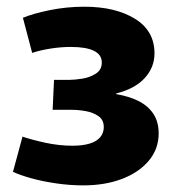

<svg xmlns="http://www.w3.org/2000/svg" viewBox="-20 -552 537 580"><path d="M231.5 8Q190.2 8 148.6 1.8Q107 -4.3 73 -13.9Q39 -23.5 19.2 -33L48 -139.3Q74.8 -130 116.5 -120.9Q158.2 -111.8 199 -111.8Q229.7 -111.8 250.6 -118.2Q271.5 -124.5 282.5 -137.2Q293.5 -150 293.5 -168.2Q293.5 -189.8 277.6 -201Q261.7 -212.2 239.2 -216.3Q216.7 -220.3 195.8 -220.3H139L143.2 -310.8H190.8Q205.7 -310.8 228.5 -314.4Q251.3 -318 269.4 -329.5Q287.5 -341 287.5 -363.3Q287.5 -386.7 263.9 -398.4Q240.3 -410.2 193.8 -410.2Q163.8 -410.2 132.3 -405.2Q100.7 -400.2 77.2 -392.2L49.2 -498.3Q81.5 -511.5 131.5 -521.6Q181.5 -531.7 234.8 -531.7Q328.8 -531.7 387.7 -495.3Q446.7 -459 446.7 -390.8Q446.7 -348.7 417.3 -316.3Q388 -284 331 -269.7V-267.7Q370.2 -261 398.7 -246.7Q427.3 -232.3 443.3 -208.2Q459.3 -184 459.3 -149Q459.3 -101.8 429.2 -66.2Q399.2 -30.7 347.9 -11.3Q296.7 8 231.5 8Z"/></svg>

Font: Murecho Thin
Style: Regular
Weight: 100
Designer: Neil Summerour
Foundry: Positype
Version: Version 1.010